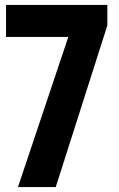

<svg xmlns="http://www.w3.org/2000/svg" viewBox="-20 -760 484 780"><path d="M4.5 -740H416V-656.5L206.5 0H53L257.5 -610H4.5Z"/></svg>

Font: Encode Sans Condensed
Style: Bold
Weight: 700
Width: 3
Designer: Multiple Designers
Foundry: Impallari Type
Version: Version 2.000